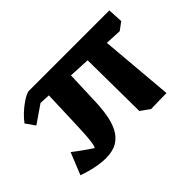

<svg xmlns="http://www.w3.org/2000/svg" viewBox="-94 -685 915 915"><g transform="rotate(-45 363.5 -227.5)"><path d="M63 -329 30 -376Q43 -394 64 -414Q85 -434 109 -450Q133 -466 151 -471H697L701 -395L662 -366L153 -391ZM187 16Q159 16 122.5 9Q86 2 44 -13L89 -124Q112 -106 136 -89Q160 -72 184 -56Q190 -67 193 -90Q196 -113 197.5 -141Q199 -169 200 -195L209 -450L351 -448L343 -230Q342 -177 335 -132Q328 -87 311.5 -54Q295 -21 265 -2.5Q235 16 187 16ZM505 2 459 -31 455 -439 573 -442 611 0Z"/></g></svg>

Font: Eczar SemiBold
Style: Regular
Weight: 600
Designer: Vaibhav Singh
Foundry: Rosetta Type Foundry
Version: Version 2.000